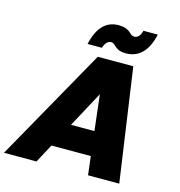

<svg xmlns="http://www.w3.org/2000/svg" viewBox="-179 -1050 1091 1165"><g transform="rotate(15 366.0 -467.0)"><path d="M-48 0 351 -710H574L676 0H480L466 -117H219L156 0ZM422 -494 301 -269H448ZM509 -774Q484 -774 467 -780.5Q450 -787 435 -802Q420 -817 407 -817Q395 -817 382.5 -807Q370 -797 361 -769H271Q306 -928 425 -928Q449 -928 468.5 -921.5Q488 -915 503 -900Q518 -885 533 -885Q546 -885 558 -895Q570 -905 578 -934H668Q632 -774 509 -774Z"/></g></svg>

Font: Geist Black
Style: Italic
Weight: 900
Italic angle: -12°
Designer: Basement.studio, Andrés Briganti, Mateo Zaragoza
Foundry: Basement.studio, Vercel, Andrés Briganti, Guido Ferreyra, Mateo Zaragoza
Version: Version 1.500; ttfautohint (v1.8.4.7-5d5b)